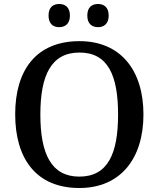

<svg xmlns="http://www.w3.org/2000/svg" viewBox="-20 -931 794 961"><path d="M471 -795C499 -795 524 -811 524 -853C524 -896 499 -911 471 -911C441 -911 417 -896 417 -853C417 -811 441 -795 471 -795ZM276 -795C305 -795 330 -811 330 -853C330 -896 305 -911 276 -911C247 -911 223 -896 223 -853C223 -811 247 -795 276 -795ZM377 10C583 10 698 -137 698 -358C698 -580 583 -725 378 -725C161 -725 56 -580 56 -359C56 -137 161 10 377 10ZM377 -47C236 -47 182 -162 182 -358C182 -554 236 -668 378 -668C520 -668 571 -554 571 -358C571 -162 520 -47 377 -47Z"/></svg>

Font: Noto Serif Tamil Medium
Style: Italic
Weight: 500
Italic angle: -12°
Designer: Indian Type Foundry, Tom Grace, and the Monotype Design Team
Foundry: Monotype Imaging Inc.
Version: Version 2.003